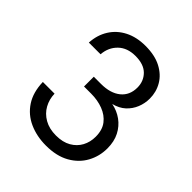

<svg xmlns="http://www.w3.org/2000/svg" viewBox="-198 -843 986 986"><g transform="rotate(45 295.0 -350.0)"><path d="M293 12Q226 12 171.5 -12.5Q117 -37 85 -86Q53 -135 51 -208H136Q137 -168 155.5 -134.5Q174 -101 209 -81Q244 -61 293 -61Q342 -61 375 -80Q408 -99 425 -130.5Q442 -162 442 -201Q442 -250 418.5 -280.5Q395 -311 355.5 -326Q316 -341 269 -341H217V-412H269Q337 -412 376 -443.5Q415 -475 415 -531Q415 -577 384.5 -608Q354 -639 293 -639Q234 -639 199 -605Q164 -571 160 -518H75Q78 -575 105.5 -619Q133 -663 181 -687.5Q229 -712 293 -712Q361 -712 407 -688Q453 -664 476.5 -624Q500 -584 500 -536Q500 -501 487 -469Q474 -437 448.5 -413.5Q423 -390 383 -380Q424 -372 456.5 -348.5Q489 -325 508 -288Q527 -251 527 -201Q527 -144 500.5 -95.5Q474 -47 422 -17.5Q370 12 293 12Z"/></g></svg>

Font: DM Sans 18pt
Style: Regular
Weight: 400
Designer: Colophon Foundry, Jonny Pinhorn
Foundry: Colophon Foundry
Version: Version 4.004;gftools[0.9.30]